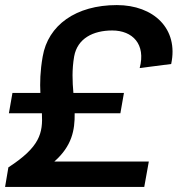

<svg xmlns="http://www.w3.org/2000/svg" viewBox="-25 -736 727 756"><path d="M8 -77 -5 0H543L561 -100H189C258 -161 270 -223 269 -290H449L463 -370H264C260 -415 258 -462 267 -514C280 -585 342 -616 417 -616C497 -616 550 -562 525 -468L649 -484C679 -623 580 -716 435 -716C274 -716 164 -637 143 -513C133 -456 132 -410 134 -370H24L10 -290H140C144 -212 133 -158 8 -77Z"/></svg>

Font: Uncut Sans Semibold
Style: Italic
Weight: 600
Italic angle: -10°
Designer: Kasper Nordkvist
Foundry: Uncut Type
Version: Version 1.111;FEAKit 1.0